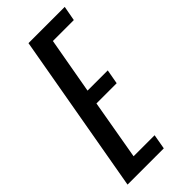

<svg xmlns="http://www.w3.org/2000/svg" viewBox="-252 -718 762 762"><g transform="rotate(-45 129.0 -337.5)"><path d="M-31.5 0H172L183 -62.5H65L109 -315H222.5L233.5 -376H120L162 -612.5H279.5L291 -675H87.5Z"/></g></svg>

Font: Anybody ExtraCondensed
Style: Italic
Weight: 400
Width: 2
Italic angle: -10°
Version: Version 1.113;gftools[0.9.25]